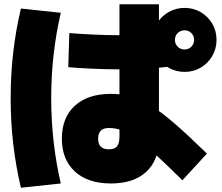

<svg xmlns="http://www.w3.org/2000/svg" viewBox="-20 -820 1040 900"><path d="M500 40Q392 40 331 -16Q270 -72 270 -170Q270 -269 331 -324.5Q392 -380 500 -380Q550 -380 594 -368Q638 -356 687 -325.5Q736 -295 799 -240.5Q862 -186 950 -100L835 25Q757 -52 704.5 -100Q652 -148 615 -174Q578 -200 549 -210Q520 -220 490 -220Q440 -220 440 -170Q440 -120 490 -120Q517 -120 528.5 -134Q540 -148 540 -180V-580V-800H725V-580V-170Q725 -70 666 -15Q607 40 500 40ZM845 -483Q804 -483 769.5 -503Q735 -523 715 -557.5Q695 -592 695 -633Q695 -675 715 -709Q735 -743 769.5 -763Q804 -783 845 -783Q887 -783 921 -763Q955 -743 975 -709Q995 -675 995 -633Q995 -592 975 -557.5Q955 -523 921 -503Q887 -483 845 -483ZM845 -588Q864 -588 877 -601Q890 -614 890 -633Q890 -652 877 -665Q864 -678 845 -678Q826 -678 813 -665Q800 -652 800 -633Q800 -614 813 -601Q826 -588 845 -588ZM536 -495Q477 -495 412 -498Q347 -501 300 -505L305 -665Q352 -661 415.5 -658Q479 -655 537 -655Q595 -655 653 -658Q711 -661 775 -668L781 -508Q715 -501 655 -498Q595 -495 536 -495ZM78 60Q54 -42 42 -145Q30 -248 30 -360Q30 -472 42 -575Q54 -678 78 -780L265 -760Q243 -666 231.5 -565Q220 -464 220 -360Q220 -256 231.5 -155Q243 -54 265 40Z"/></svg>

Font: M PLUS 2 Black
Style: Regular
Weight: 900
Designer: Coji Morishita
Foundry: UNDERFOREST DESIGN
Version: Version 1.001